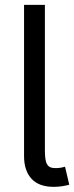

<svg xmlns="http://www.w3.org/2000/svg" viewBox="-20 -747 299 772"><path d="M160.5 -727.3V-142Q160.5 -122.2 162.5 -108.5Q164.4 -94.8 169.4 -86.3Q174.4 -77.8 183.2 -74.2Q192.1 -70.7 206 -71Q220.9 -71.7 228.2 -73.3Q235.4 -74.9 241.5 -76.7L258.5 -4.3Q247.5 -1.1 230.8 1.6Q214.1 4.3 196 4.3Q136.4 4.3 106.5 -28.4Q76.7 -61.1 76.7 -119.3V-727.3Z"/></svg>

Font: Fast_Sans-Dotted
Style: Regular
Weight: 400
Version: Version 3.018